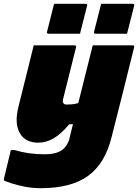

<svg xmlns="http://www.w3.org/2000/svg" viewBox="-72 -788 725 1008"><path d="M105 -550H319Q330 -550 327 -539Q310 -471 293 -403Q276 -335 259 -267Q253 -239 279 -239Q292 -239 307.5 -240.5Q323 -242 339 -247Q359 -326 377.5 -401Q396 -476 415 -550H624Q635 -550 632 -539Q603 -421 573.5 -304Q544 -187 514 -69Q480 70 391 135Q302 200 141 200Q97 200 57.5 192Q18 184 -10 175Q-38 166 -47 162Q-53 159 -52 153Q-43 115 -33.5 76.5Q-24 38 -15 0H5Q77 22 162 22Q226 22 257 -3Q279 -20 291 -54Q296 -75 301 -95.5Q306 -116 311 -136H292Q249 -85 210 -62Q171 -39 129 -39Q60 -39 31.5 -90Q3 -141 25 -228Q39 -284 53 -340.5Q67 -397 81 -453Q87 -477 93 -501.5Q99 -526 105 -550ZM212 -768H377Q388 -768 385 -757L348 -611H183Q172 -611 175 -622ZM459 -768H624Q635 -768 632 -757L595 -611H430Q419 -611 422 -622Z"/></svg>

Font: Recursive Mn Lnr St XBk
Style: Italic
Weight: 1000
Italic angle: -15°
Monospace: yes
Version: Version 1.079;hotconv 1.0.112;makeotfexe 2.5.65598; ttfautoh